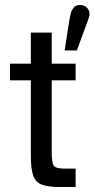

<svg xmlns="http://www.w3.org/2000/svg" viewBox="-20 -752 380 772"><path d="M221 0Q174 0 148.5 -9.5Q123 -19 113.5 -46Q104 -73 104 -124V-429H20V-496H104V-621H188V-496H284V-429H188V-138Q188 -100 195.5 -87Q203 -74 239 -74H284V0ZM240 -549Q241 -554 244 -574.5Q247 -595 251 -621.5Q255 -648 259 -671Q263 -694 266 -703Q268 -711 276.5 -721.5Q285 -732 302 -732Q318 -732 329 -721.5Q340 -711 340 -694Q340 -688 336.5 -679Q333 -670 331 -663L289 -549Z"/></svg>

Font: Atkinson Hyperlegible
Style: Regular
Weight: 400
Designer: Elliott Scott, Megan Eiswerth, Linus Boman, Theodore Petrosky
Foundry: Braille Institute
Version: Version 1.006; ttfautohint (v1.8.3)